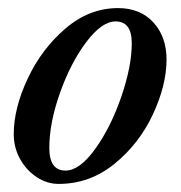

<svg xmlns="http://www.w3.org/2000/svg" viewBox="-20 -441 448 475"><path d="M14 -109Q14 -173 48.5 -246.5Q83 -320 142 -370.5Q201 -421 272 -421Q327 -421 359.5 -385.5Q392 -350 392 -294Q392 -230 358 -157.5Q324 -85 263 -35.5Q202 14 125 14Q96 14 70.5 -3Q45 -20 29.5 -48Q14 -76 14 -109ZM306 -334Q306 -388 266 -388Q232 -388 193.5 -337Q155 -286 128.5 -211.5Q102 -137 102 -75Q102 -19 142 -19Q177 -19 215.5 -72.5Q254 -126 280 -201.5Q306 -277 306 -334Z"/></svg>

Font: EB Garamond Medium
Style: Italic
Weight: 500
Italic angle: -17.2°
Designer: Georg Duffner and Octavio Pardo
Foundry: Georg Duffner
Version: Version 1.000